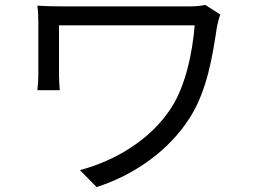

<svg xmlns="http://www.w3.org/2000/svg" viewBox="-20 -726 1040 781"><path d="M876 -667 815 -706C798 -702 774 -700 752 -700H239C196 -700 159 -701 132 -703C135 -681 136 -659 136 -636V-423C136 -404 135 -383 132 -359H223C221 -383 220 -408 220 -423V-623H772C762 -505 734 -377 677 -288C595 -160 452 -73 305 -34L373 35C534 -17 671 -119 752 -247C824 -360 845 -502 863 -620C865 -630 872 -657 876 -667Z"/></svg>

Font: DAIFUKU Sans JP
Style: Regular
Weight: 400
Designer: Original font ‘Source Han Sans JP’ : Ryoko NISHIZUKA  (kana, bopomofo & ideographs); Paul D. Hunt (Latin, Greek & Cyrill
Foundry: Daifuku
Version: Version 1.001